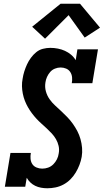

<svg xmlns="http://www.w3.org/2000/svg" viewBox="-20 -999 555 1027"><path d="M233 8Q216 8 199.5 5Q183 2 168.5 -5Q154 -12 142.5 -23Q131 -34 123 -48L115 0H6L36 -181H145Q142 -165 143.5 -149Q145 -133 153 -121Q161 -109 175.5 -103Q190 -97 206 -97Q222 -97 237.5 -102.5Q253 -108 265 -120Q277 -132 284.5 -147Q292 -162 294 -178Q298 -199 293.5 -218.5Q289 -238 279.5 -254.5Q270 -271 257 -285Q244 -299 230 -312Q216 -325 202 -337.5Q188 -350 175 -364Q162 -378 150.5 -393.5Q139 -409 129.5 -425.5Q120 -442 113 -460Q106 -478 102 -498Q98 -518 97.5 -538Q97 -558 101 -578Q104 -598 110 -617Q116 -636 124.5 -654.5Q133 -673 145.5 -690Q158 -707 174 -720Q190 -733 210 -738Q230 -743 249 -743Q270 -743 290 -739Q310 -735 327.5 -727Q345 -719 360 -706.5Q375 -694 385 -677L394 -735H504L474 -554H364Q367 -570 365.5 -585.5Q364 -601 356 -613.5Q348 -626 334 -632Q320 -638 304 -638Q289 -638 274 -632Q259 -626 248.5 -614Q238 -602 231.5 -587.5Q225 -573 223 -558Q219 -533 225.5 -510Q232 -487 245 -468.5Q258 -450 275 -434.5Q292 -419 308.5 -403.5Q325 -388 340.5 -372Q356 -356 369.5 -337Q383 -318 393.5 -298Q404 -278 410.5 -255Q417 -232 419 -208Q421 -184 417 -160Q413 -138 405 -117Q397 -96 385 -76Q373 -56 356.5 -39.5Q340 -23 319.5 -12Q299 -1 277 3.5Q255 8 233 8ZM221 -792 152 -856 304 -979H408L515 -851L433 -798L347 -918Z"/></svg>

Font: Iosevka Curly Slab XBdObl
Style: Regular
Weight: 800
Italic angle: -9°
Monospace: yes
Designer: Belleve Invis
Foundry: Belleve Invis
Version: Version 11.1.0; ttfautohint (v1.8.3)